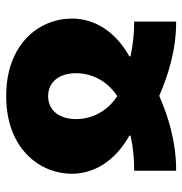

<svg xmlns="http://www.w3.org/2000/svg" viewBox="-4 -590 603 636"><g transform="rotate(90 298.0 -271.5)"><path d="M51 -553V-414C82 -414 117 -412 166 -402V-398C79 -349 41 -278 41 -208C41 -100 124 10 298 10C471 10 555 -100 555 -208C555 -278 516 -349 429 -398V-402C475 -412 513 -414 545 -414V-553C448 -553 366 -527 297 -497C227 -527 146 -553 51 -553ZM298 -358C345 -327 374 -278 374 -221C374 -171 349 -129 298 -129C247 -129 222 -171 222 -221C222 -278 251 -327 298 -358Z"/></g></svg>

Font: Noto Sans Georgian SemiCondensed Black
Style: Regular
Weight: 900
Width: 4
Designer: Monotype Design Team, Akaki Razmadze
Foundry: Google LLC
Version: Version 2.005